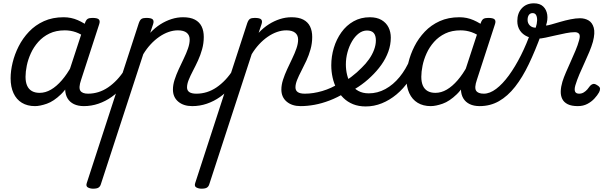

<svg xmlns="http://www.w3.org/2000/svg" viewBox="-20 -623 3655 1158"><path d="M191 17Q145 17 112 -3Q79 -23 61.5 -61Q44 -99 44 -151Q44 -195 56 -245Q68 -295 92.5 -343.5Q117 -392 155 -432Q193 -472 245 -495.5Q297 -519 364 -519Q409 -519 449 -501.5Q489 -484 521 -458L509 -389Q469 -418 437 -429Q405 -440 371 -440Q318 -440 278.5 -421Q239 -402 211 -370.5Q183 -339 166 -301.5Q149 -264 141.5 -227Q134 -190 134 -160Q134 -128 143.5 -106.5Q153 -85 172 -74Q191 -63 219 -63Q254 -63 287.5 -82.5Q321 -102 353 -139Q385 -176 412 -226L429 -179Q392 -97 348 -54.5Q304 -12 262.5 2.5Q221 17 191 17ZM486 17Q451 17 426 5Q401 -7 387.5 -29.5Q374 -52 373 -83Q372 -114 384 -153L492 -483Q499 -503 508.5 -509Q518 -515 537 -515Q568 -515 576.5 -505.5Q585 -496 578 -476L469 -141Q453 -94 464.5 -76Q476 -58 511 -58Q525 -58 530.5 -46.5Q536 -35 533.5 -20.5Q531 -6 519 5.5Q507 17 486 17Z M486 17Q472 17 466 5.5Q460 -6 463 -20.5Q466 -35 478 -46.5Q490 -58 511 -58Q543 -58 573.5 -67.5Q604 -77 632 -96Q660 -115 685.5 -142Q711 -169 733 -204Q742 -217 753 -216Q764 -215 770 -206.5Q776 -198 771 -186Q751 -140 721 -102.5Q691 -65 653.5 -38.5Q616 -12 573.5 2.5Q531 17 486 17Z M541 515Q525 515 511 508Q497 501 503 482L817 -483Q824 -503 833.5 -509Q843 -515 862 -515Q893 -515 901.5 -505.5Q910 -496 903 -476L886 -425Q915 -456 947.5 -476.5Q980 -497 1014.5 -508Q1049 -519 1084 -519Q1128 -519 1155.5 -504.5Q1183 -490 1196 -463.5Q1209 -437 1209 -400Q1209 -362 1199 -326Q1189 -290 1174 -257.5Q1159 -225 1143.5 -195.5Q1128 -166 1118 -141Q1108 -116 1108 -96Q1108 -77 1122 -67.5Q1136 -58 1164 -58Q1178 -58 1184 -46.5Q1190 -35 1187 -20.5Q1184 -6 1172 5.5Q1160 17 1139 17Q1087 17 1055 -10Q1023 -37 1023 -83Q1023 -111 1033 -142Q1043 -173 1058 -205.5Q1073 -238 1088.5 -270Q1104 -302 1114 -331Q1124 -360 1124 -384Q1124 -411 1106 -425.5Q1088 -440 1053 -440Q1025 -440 996.5 -430Q968 -420 940.5 -401Q913 -382 888.5 -355.5Q864 -329 844 -296L588 489Q584 502 574 508.5Q564 515 541 515Z M1140 17Q1126 17 1120 5.5Q1114 -6 1117 -20.5Q1120 -35 1132 -46.5Q1144 -58 1165 -58Q1197 -58 1227.5 -67.5Q1258 -77 1286 -96Q1314 -115 1339.5 -142Q1365 -169 1387 -204Q1396 -217 1407 -216Q1418 -215 1424 -206.5Q1430 -198 1425 -186Q1405 -140 1375 -102.5Q1345 -65 1307.5 -38.5Q1270 -12 1227.5 2.5Q1185 17 1140 17Z M1195 515Q1179 515 1165 508Q1151 501 1157 482L1471 -483Q1478 -503 1487.5 -509Q1497 -515 1516 -515Q1547 -515 1555.5 -505.5Q1564 -496 1557 -476L1540 -425Q1569 -456 1601.5 -476.5Q1634 -497 1668.5 -508Q1703 -519 1738 -519Q1782 -519 1809.5 -504.5Q1837 -490 1850 -463.5Q1863 -437 1863 -400Q1863 -362 1853 -326Q1843 -290 1828 -257.5Q1813 -225 1797.5 -195.5Q1782 -166 1772 -141Q1762 -116 1762 -96Q1762 -77 1776 -67.5Q1790 -58 1818 -58Q1832 -58 1838 -46.5Q1844 -35 1841 -20.5Q1838 -6 1826 5.5Q1814 17 1793 17Q1741 17 1709 -10Q1677 -37 1677 -83Q1677 -111 1687 -142Q1697 -173 1712 -205.5Q1727 -238 1742.5 -270Q1758 -302 1768 -331Q1778 -360 1778 -384Q1778 -411 1760 -425.5Q1742 -440 1707 -440Q1679 -440 1650.5 -430Q1622 -420 1594.5 -401Q1567 -382 1542.5 -355.5Q1518 -329 1498 -296L1242 489Q1238 502 1228 508.5Q1218 515 1195 515Z M1794 17Q1775 17 1769.5 5.5Q1764 -6 1769 -20.5Q1774 -35 1787 -46.5Q1800 -58 1819 -58Q1869 -58 1923.5 -74Q1978 -90 2027 -121Q2038 -128 2048 -122.5Q2058 -117 2064 -105Q2070 -93 2070 -81Q2070 -69 2061 -63Q2015 -35 1968 -17Q1921 1 1877 9Q1833 17 1794 17Z M2025 -113Q2064 -133 2099 -159.5Q2134 -186 2162 -215Q2186 -238 2205.5 -265.5Q2225 -293 2236 -322.5Q2247 -352 2247 -379Q2247 -409 2234 -424Q2221 -439 2192 -439Q2178 -439 2171.5 -451Q2165 -463 2166.5 -479Q2168 -495 2178.5 -507Q2189 -519 2210 -519Q2253 -519 2281 -502.5Q2309 -486 2323 -458.5Q2337 -431 2337 -396Q2337 -353 2322 -311.5Q2307 -270 2280 -232Q2253 -194 2217 -160Q2183 -127 2141.5 -99.5Q2100 -72 2056 -49Z M2186 19Q2143 19 2109.5 5.5Q2076 -8 2051.5 -32Q2027 -56 2010.5 -87.5Q1994 -119 1986 -155.5Q1978 -192 1978 -229Q1978 -283 1993.5 -334.5Q2009 -386 2039 -428Q2069 -470 2112.5 -494.5Q2156 -519 2211 -519Q2220 -519 2222.5 -507Q2225 -495 2221.5 -479Q2218 -463 2210.5 -451Q2203 -439 2194 -439Q2167 -439 2144 -421.5Q2121 -404 2103.5 -374.5Q2086 -345 2076 -308.5Q2066 -272 2066 -234Q2066 -202 2073.5 -171Q2081 -140 2097.5 -115Q2114 -90 2140.5 -75Q2167 -60 2204 -60Q2257 -60 2304.5 -86Q2352 -112 2390 -158.5Q2428 -205 2453 -265Q2457 -273 2470 -273.5Q2483 -274 2493.5 -266Q2504 -258 2498 -240Q2478 -183 2445.5 -135.5Q2413 -88 2371.5 -53.5Q2330 -19 2283 0Q2236 19 2186 19Z M2578 17Q2532 17 2499 -3Q2466 -23 2448.5 -61Q2431 -99 2431 -151Q2431 -195 2443 -245Q2455 -295 2479.5 -343.5Q2504 -392 2542 -432Q2580 -472 2632 -495.5Q2684 -519 2751 -519Q2796 -519 2836 -501.5Q2876 -484 2908 -458L2896 -389Q2856 -418 2824 -429Q2792 -440 2758 -440Q2705 -440 2665.5 -421Q2626 -402 2598 -370.5Q2570 -339 2553 -301.5Q2536 -264 2528.5 -227Q2521 -190 2521 -160Q2521 -128 2530.5 -106.5Q2540 -85 2559 -74Q2578 -63 2606 -63Q2641 -63 2674.5 -82.5Q2708 -102 2740 -139Q2772 -176 2799 -226L2816 -179Q2779 -97 2735 -54.5Q2691 -12 2649.5 2.5Q2608 17 2578 17ZM2873 17Q2838 17 2813 5Q2788 -7 2774.5 -29.5Q2761 -52 2760 -83Q2759 -114 2771 -153L2879 -483Q2886 -503 2895.5 -509Q2905 -515 2924 -515Q2955 -515 2963.5 -505.5Q2972 -496 2965 -476L2856 -141Q2840 -94 2851.5 -76Q2863 -58 2898 -58Q2912 -58 2917.5 -46.5Q2923 -35 2920.5 -20.5Q2918 -6 2906 5.5Q2894 17 2873 17Z M2873 17Q2854 17 2848.5 5.5Q2843 -6 2848 -20.5Q2853 -35 2866 -46.5Q2879 -58 2898 -58Q2934 -58 2972.5 -87Q3011 -116 3049 -168Q3087 -220 3122 -289.5Q3157 -359 3185 -440Q3189 -451 3200 -453Q3211 -455 3223 -451Q3235 -447 3242 -438.5Q3249 -430 3245 -418Q3208 -317 3169.5 -236.5Q3131 -156 3086.5 -99.5Q3042 -43 2989.5 -13Q2937 17 2873 17Z M3465 17Q3427 17 3404 5.5Q3381 -6 3371 -26.5Q3361 -47 3362 -73.5Q3363 -100 3372 -130Q3380 -156 3393.5 -187Q3407 -218 3422 -251.5Q3437 -285 3451 -318Q3465 -351 3473 -381Q3481 -410 3472 -419.5Q3463 -429 3447 -429Q3424 -429 3393.5 -423Q3363 -417 3330.5 -409.5Q3298 -402 3270 -396Q3242 -390 3225 -390Q3189 -390 3160.5 -402.5Q3132 -415 3116 -439Q3100 -463 3100 -496Q3100 -544 3127.5 -573.5Q3155 -603 3200 -603Q3236 -603 3256 -584Q3276 -565 3280.5 -534.5Q3285 -504 3273 -469Q3282 -469 3305 -475.5Q3328 -482 3358.5 -491Q3389 -500 3421 -506.5Q3453 -513 3478 -513Q3507 -513 3529.5 -500Q3552 -487 3561 -456Q3570 -425 3556 -371Q3548 -343 3534.5 -310.5Q3521 -278 3505 -243.5Q3489 -209 3474.5 -175Q3460 -141 3450 -108Q3443 -83 3448.5 -70.5Q3454 -58 3473 -58Q3488 -58 3500.5 -65.5Q3513 -73 3522.5 -84Q3532 -95 3538 -104Q3544 -112 3555 -116Q3566 -120 3582 -109Q3599 -99 3599 -88Q3599 -77 3593 -66Q3583 -48 3565 -28.5Q3547 -9 3522 4Q3497 17 3465 17ZM3211 -456Q3219 -480 3219.5 -500Q3220 -520 3213.5 -532Q3207 -544 3192 -544Q3178 -544 3170 -533Q3162 -522 3162 -503Q3162 -483 3175.5 -469.5Q3189 -456 3211 -456Z"/></svg>

Font: Playwrite RO
Style: Regular
Weight: 400
Designer: Veronika Burian, José Scaglione
Foundry: TypeTogether
Version: Version 1.002